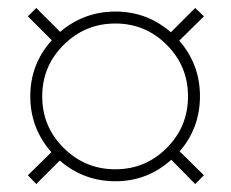

<svg xmlns="http://www.w3.org/2000/svg" viewBox="-20 -594 581 482"><path d="M410 -193Q350 -139 270 -139Q190 -139 130 -191L71 -132L50 -154L109 -212Q56 -272 56 -352.5Q56 -433 110 -493L50 -553L71 -574L131 -514Q191 -565 270 -565Q349 -565 409 -513L470 -574L492 -553L430 -492Q482 -432 482 -352.5Q482 -273 431 -214L492 -154L470 -132ZM140 -222.5Q194 -169 269.5 -169Q345 -169 398.5 -222.5Q452 -276 452 -352Q452 -428 398.5 -481.5Q345 -535 269.5 -535Q194 -535 140 -481.5Q86 -428 86 -352Q86 -276 140 -222.5Z"/></svg>

Font: Cinzel
Style: Regular
Weight: 400
Designer: Natanael Gama
Version: Version 1.001;PS 001.001;hotconv 1.0.56;makeotf.lib2.0.21325